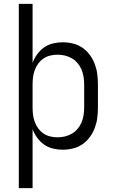

<svg xmlns="http://www.w3.org/2000/svg" viewBox="-20 -760 590 990"><path d="M77 210V-740H148V-436Q157 -460 172 -480.5Q187 -501 207.5 -515.5Q228 -530 253 -536Q278 -542 303 -542Q330 -542 356.5 -535.5Q383 -529 405 -514Q427 -499 443 -477Q459 -455 468.5 -430Q478 -405 481.5 -378.5Q485 -352 485 -325V-205Q485 -178 481.5 -151.5Q478 -125 468.5 -100Q459 -75 443 -53Q427 -31 405 -16Q383 -1 356.5 5.5Q330 12 303 12Q278 12 253 6Q228 0 207.5 -14.5Q187 -29 172 -49.5Q157 -70 148 -94V210ZM276 -52Q296 -52 315 -56.5Q334 -61 351 -71Q368 -81 380.5 -96Q393 -111 400.5 -129Q408 -147 411 -166.5Q414 -186 414 -205V-325Q414 -344 411 -363.5Q408 -383 400.5 -401Q393 -419 380.5 -434Q368 -449 351 -459Q334 -469 315 -473.5Q296 -478 276 -478Q257 -478 238.5 -473.5Q220 -469 204.5 -458.5Q189 -448 177.5 -432.5Q166 -417 159.5 -399.5Q153 -382 150.5 -363Q148 -344 148 -325V-205Q148 -186 150.5 -167Q153 -148 159.5 -130.5Q166 -113 177.5 -97.5Q189 -82 204.5 -71.5Q220 -61 238.5 -56.5Q257 -52 276 -52Z"/></svg>

Font: Lode Term
Style: Regular
Weight: 400
Monospace: yes
Designer: Belleve Invis
Foundry: Belleve Invis
Version: Version 29.2.0